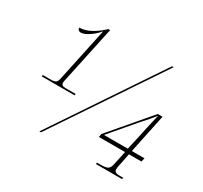

<svg xmlns="http://www.w3.org/2000/svg" viewBox="-147 -917 1179 1117"><g transform="rotate(30 442.5 -358.0)"><path d="M84 -284 87 -294H145Q159 -294 170 -299Q181 -304 186 -325L263 -687L262 -688Q249 -672 230 -656Q211 -640 190.5 -629Q170 -618 153 -618Q145 -618 138.5 -623Q132 -628 132 -639Q169 -639 208.5 -660.5Q248 -682 283 -716H295L212 -328Q208 -311 214 -303Q216 -297 223.5 -295.5Q231 -294 240 -294H307L305 -284ZM233 0 712 -714H723L244 0ZM613 0 614 -10H638Q674 -10 686.5 -18Q699 -26 704 -48L725 -145H549L553 -167L779 -432H811L756 -170H841L835 -145H751L735 -66Q733 -56 731.5 -48Q730 -40 730 -32Q730 -22 738 -16Q746 -10 766 -10H791L788 0ZM569 -170H729L754 -282Q758 -303 764 -329.5Q770 -356 776 -381.5Q782 -407 786 -424Q773 -408 751 -382Q729 -356 706 -331Z"/></g></svg>

Font: Noto Serif Display SemiCondensed Thin
Style: Italic
Weight: 100
Width: 4
Italic angle: -12°
Designer: Monotype Design Team
Foundry: Monotype Imaging Inc.
Version: Version 2.009